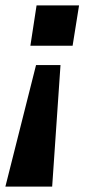

<svg xmlns="http://www.w3.org/2000/svg" viewBox="-22 -514 348 714"><path d="M-2 180 112 -272H203L172 180ZM91 -344 114 -494H272L248 -344Z"/></svg>

Font: Nunito Sans 10pt Expanded
Style: Bold Italic
Weight: 700
Width: 7
Italic angle: -9°
Designer: Vernon Adams
Foundry: Vernon Adams
Version: Version 3.101;gftools[0.9.27]